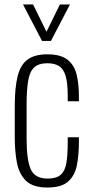

<svg xmlns="http://www.w3.org/2000/svg" viewBox="-20 -830 415 859"><path d="M192 9Q127 9 96 -21.5Q65 -52 55.5 -103Q46 -154 46 -217V-353Q46 -438 59 -489.5Q72 -541 104 -564Q136 -587 192 -587Q252 -587 282.5 -562.5Q313 -538 323 -495.5Q333 -453 333 -400V-377H283V-400Q283 -459 273.5 -490.5Q264 -522 244 -534.5Q224 -547 192 -547Q153 -547 133 -528.5Q113 -510 106 -469Q99 -428 99 -359V-209Q99 -115 117.5 -73Q136 -31 193 -31Q232 -31 251.5 -48Q271 -65 277 -101Q283 -137 283 -194V-216H333V-195Q333 -137 324 -91Q315 -45 285 -18Q255 9 192 9ZM168 -647 83 -810H128L188 -688L248 -810H293L208 -647Z"/></svg>

Font: Oswald ExtraLight
Style: Regular
Weight: 250
Designer: Vernon Adams
Foundry: Vernon Adams
Version: Version 4.100; ttfautohint (v1.8.1.43-b0c9)